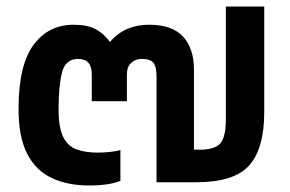

<svg xmlns="http://www.w3.org/2000/svg" viewBox="-20 -560 890 590"><path d="M254 10Q188 10 139 -13Q90 -36 63.5 -87.5Q37 -139 37 -225Q37 -360 83 -422Q129 -484 206 -484Q247 -484 272.5 -471Q298 -458 318 -431Q342 -459 372 -471.5Q402 -484 438 -484Q509 -484 542.5 -447.5Q576 -411 576 -346V-100H593Q641 -100 657.5 -120Q674 -140 674 -192V-540H792V-215Q792 -104 746 -52Q700 0 583 0H461V-326Q461 -355 451.5 -367Q442 -379 415 -379Q397 -379 383.5 -367Q370 -355 370 -332V-249H262V-332Q262 -379 220 -379Q181 -379 170.5 -337Q160 -295 160 -224Q160 -168 174 -139.5Q188 -111 215 -101Q242 -91 281 -91Q297 -91 317 -93Q337 -95 350 -99V-4Q314 10 254 10Z"/></svg>

Font: Kanit Medium
Style: Regular
Weight: 500
Designer: Katatrad Team
Foundry: CadsonDemak
Version: Version 2.000; ttfautohint (v1.8.3)